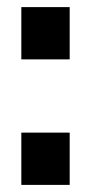

<svg xmlns="http://www.w3.org/2000/svg" viewBox="-20 -520 256 540"><path d="M176 -147V0H40V-147ZM176 -500V-353H40V-500Z"/></svg>

Font: Pathway Extreme SemiCondensed
Style: Bold
Weight: 700
Width: 4
Version: Version 1.001;gftools[0.9.26]